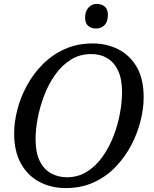

<svg xmlns="http://www.w3.org/2000/svg" viewBox="-20 -946 782 977"><path d="M314 11Q240 11 180.5 -20.5Q121 -52 86.5 -114Q52 -176 52 -266Q52 -324 68 -387Q84 -450 116.5 -510Q149 -570 197 -618.5Q245 -667 309 -696Q373 -725 452 -725Q521 -725 580 -696Q639 -667 675 -606.5Q711 -546 711 -450Q711 -395 695.5 -332Q680 -269 648.5 -208.5Q617 -148 569.5 -98Q522 -48 458 -18.5Q394 11 314 11ZM320 -44Q378 -44 423.5 -73Q469 -102 502.5 -149.5Q536 -197 558 -254.5Q580 -312 590.5 -370Q601 -428 601 -477Q601 -545 580.5 -587.5Q560 -630 525 -650.5Q490 -671 444 -671Q386 -671 340 -642Q294 -613 260.5 -565.5Q227 -518 205 -460.5Q183 -403 172 -345Q161 -287 161 -238Q161 -170 182 -127Q203 -84 239.5 -64Q276 -44 320 -44ZM469 -801Q444 -801 428.5 -814.5Q413 -828 413 -856Q413 -877 420.5 -892.5Q428 -908 441.5 -917Q455 -926 473 -926Q497 -926 513 -912.5Q529 -899 529 -871Q529 -845 520 -829.5Q511 -814 497.5 -807.5Q484 -801 469 -801Z"/></svg>

Font: Noto Serif
Style: Italic
Weight: 400
Italic angle: -12°
Designer: Monotype Design Team
Foundry: Monotype Imaging Inc.
Version: Version 2.013